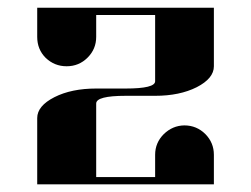

<svg xmlns="http://www.w3.org/2000/svg" viewBox="-20 -481 655 501"><path d="M77.1 0V-172.9Q77.1 -204.6 122.1 -227.5Q166.5 -250 231 -250H308.1Q384.8 -250 384.8 -269V-441.9H231V-384.8Q231 -353 208.5 -330.6Q186 -308.1 153.8 -308.1Q122.1 -308.1 99.1 -330.1Q77.1 -352.1 77.1 -384.8V-460.9H538.1V-308.1Q538.1 -276.4 493.2 -253.4Q448.7 -231 384.8 -231H308.1Q231 -231 231 -210.9V-19H384.8V-77.1Q384.8 -108.4 407.2 -130.9Q430.2 -153.3 460.9 -153.8Q493.2 -153.8 516.1 -130.9Q538.1 -108.4 538.1 -77.1V0Z"/></svg>

Font: Hjet
Style: Regular
Weight: 400
Designer: T. Christopher White
Version: Version 1.2